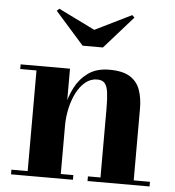

<svg xmlns="http://www.w3.org/2000/svg" viewBox="-51 -753 730 800"><g transform="rotate(5 314.0 -352.5)"><path d="M231 -460V-19.5H283.5V0H24.5V-19.5H92.5V-440.5H24.5V-460ZM536 -319.5V-19.5H604V0H344.5V-19.5H397V-307Q397 -349 393.5 -375Q390 -401 379.8 -413Q369.5 -425 348.5 -425Q320.5 -425 298.5 -406.8Q276.5 -388.5 261.5 -358.8Q246.5 -329 238.8 -293.5Q231 -258 231 -223.5L216 -222.5Q216 -258 224.2 -300.8Q232.5 -343.5 252.5 -382Q272.5 -420.5 307.2 -445.2Q342 -470 395 -470Q452 -470 482.2 -450.5Q512.5 -431 524.2 -397Q536 -363 536 -319.5ZM275 -560 155 -695.5 165 -705 317.5 -630 470 -705 480 -695.5 360 -560Z"/></g></svg>

Font: Bodoni Moda
Style: Bold
Weight: 700
Designer: Owen Earl
Foundry: indestructible type
Version: Version 2.005